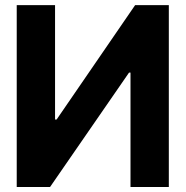

<svg xmlns="http://www.w3.org/2000/svg" viewBox="-20 -748 742 768"><path d="M46.9 0V-727.5H200.2V-270H206.5L520.5 -727.5H655.3V0H502V-457.5H496.1L180.2 0Z"/></svg>

Font: Inter Tight Stencil
Style: Bold
Weight: 700
Designer: Rasmus Andersson
Foundry: rsms
Version: Version 3.004;Glyphs 3.1.2 (3151)